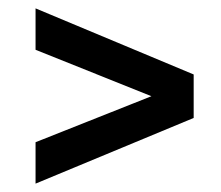

<svg xmlns="http://www.w3.org/2000/svg" viewBox="-20 -484 528 459"><path d="M65 -45V-144L342 -254L65 -365V-464L443 -306V-202Z"/></svg>

Font: Archivo SemiBold ExtraCondensed
Style: Regular
Weight: 600
Width: 2
Version: Version 2.001